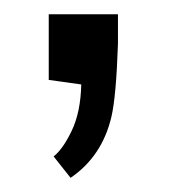

<svg xmlns="http://www.w3.org/2000/svg" viewBox="-20 -127 257 271"><path d="M48.8 -106.9H146.5V-65.4Q144 9.3 137.2 38.1Q124 93.8 79.6 124L55.7 93.8Q68.8 83.5 81.3 57.4Q93.8 31.2 94.7 -7.8L48.8 -14.2Z"/></svg>

Font: Pontano Sans
Style: Regular
Weight: 400
Foundry: vernon adams
Version: 1.0